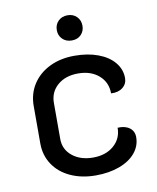

<svg xmlns="http://www.w3.org/2000/svg" viewBox="-79 -746 671 818"><g transform="rotate(-10 256.0 -337.5)"><path d="M60 -166V-328Q60 -381 86.5 -422Q113 -463 160 -486Q207 -509 268 -509Q325 -509 369.5 -492.5Q414 -476 439 -446Q464 -416 464 -378Q464 -353 444.5 -337.5Q425 -322 394 -324Q394 -372 359.5 -402Q325 -432 270 -432Q215 -432 181 -402.5Q147 -373 147 -326V-170Q147 -125 182 -96.5Q217 -68 272 -68Q327 -68 361.5 -98Q396 -128 396 -175Q428 -177 447.5 -162.5Q467 -148 467 -122Q467 -84 442 -54Q417 -24 372 -7.5Q327 9 270 9Q209 9 161 -13Q113 -35 86.5 -75Q60 -115 60 -166ZM213 -629Q213 -653 228.5 -668.5Q244 -684 269 -684Q293 -684 308.5 -668.5Q324 -653 324 -629Q324 -606 309 -590.5Q294 -575 269 -575Q244 -575 228.5 -590.5Q213 -606 213 -629Z"/></g></svg>

Font: K2D
Style: Regular
Weight: 400
Version: Version 1.000; ttfautohint (v1.6)